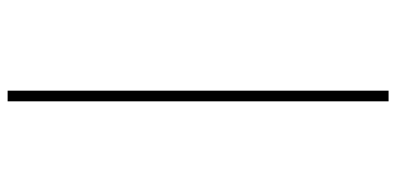

<svg xmlns="http://www.w3.org/2000/svg" viewBox="-288 -512 1040 504"><g transform="rotate(-90 232.0 -260.0)"><path d="M218 240H246V-760H218Z"/></g></svg>

Font: Noto Serif Hebrew Condensed Thin
Style: Regular
Weight: 100
Width: 3
Designer: Monotype Design Team
Foundry: Monotype Imaging Inc.
Version: Version 2.004